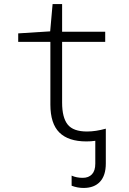

<svg xmlns="http://www.w3.org/2000/svg" viewBox="-20 -689 640 949"><path d="M503 -53V-5V119Q503 178 474.5 209Q446 240 393 240Q363 240 334 229V179Q358 190 389 190Q418 190 434.5 172.5Q451 155 451 120V7Q430 10 407 10Q318 10 273.5 -34Q229 -78 229 -172V-482H70V-524L228 -534L240 -669H287V-532H500V-482H287V-182Q287 -108 314.5 -73.5Q342 -39 410 -39Q453 -39 503 -53Z"/></svg>

Font: Noto Sans Mono UI Light
Style: Regular
Weight: 300
Monospace: yes
Designer: Monotype Design team
Foundry: Monotype Imaging Inc.
Version: Version 1.000